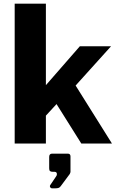

<svg xmlns="http://www.w3.org/2000/svg" viewBox="-20 -782 646 1046"><path d="M423 0 288 -215 230 -152V0H60V-762H230V-318L415 -530H585L392 -316L590 0ZM254 226 285 180Q290 174 290 167Q290 154 277 154H268Q257 154 252.5 150Q248 146 248 135V73Q248 55 264 55H349Q364 55 364 70V154Q364 158 360 166L311 232Q306 239 299.5 241.5Q293 244 281 244H264Q257 244 253.5 238Q250 232 254 226Z"/></svg>

Font: Morrison
Style: Bold
Weight: 700
Designer: Pablo Impallari, Rodrigo Fuenzalida (Modified by Dan O. Williams)
Version: Version 0.03;June 6, 2019;FontCreator 11.5.0.2425 64-bit; tt